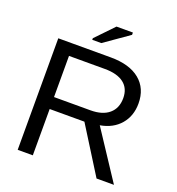

<svg xmlns="http://www.w3.org/2000/svg" viewBox="-152 -990 1026 1113"><g transform="rotate(20 361.0 -433.5)"><path d="M568.4 0 389.6 -285.6H175.3V0H82V-688H405.8Q522 -688 585.2 -636Q648.4 -584 648.4 -491.2Q648.4 -414.6 603.8 -362.3Q559.1 -310.1 480.5 -296.4L675.8 0ZM554.7 -490.2Q554.7 -550.3 513.9 -581.8Q473.1 -613.3 396.5 -613.3H175.3V-359.4H400.4Q474.1 -359.4 514.4 -393.8Q554.7 -428.2 554.7 -490.2ZM270 -747.1V-756.8L376 -867.2H477.1V-853L325.7 -747.1Z"/></g></svg>

Font: Arial
Style: Regular
Weight: 400
Designer: Steve Matteson
Foundry: Ascender Corporation
Version: Version 2.00.3